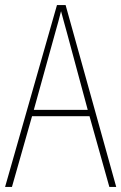

<svg xmlns="http://www.w3.org/2000/svg" viewBox="-20 -735 477 755"><path d="M410 0H437L238 -715H204L0 0H27L106 -278H332ZM243 -607 325 -303H113L197 -606C206 -638 213 -662 220 -691C228 -660 235 -637 243 -607Z"/></svg>

Font: Noto Sans Armenian Condensed Thin
Style: Regular
Weight: 100
Width: 3
Designer: Monotype Design Team
Foundry: Monotype Imaging Inc.
Version: Version 2.008